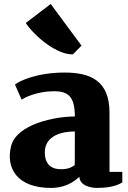

<svg xmlns="http://www.w3.org/2000/svg" viewBox="-20 -924 639 958"><path d="M343.8 -652.8 386.7 -696.3 232.9 -904.3 108.4 -809.1C157.7 -737.8 265.1 -650.4 343.8 -652.8ZM34.7 -192.4C9.3 -86.4 64 13.7 234.4 13.7C296.9 13.7 342.3 -10.3 376 -42C378.4 5.4 439 13.7 463.9 13.7C501.5 13.7 557.1 8.8 590.3 -14.2V-66.4H526.4V-361.3C526.4 -520.5 433.1 -562 301.8 -562C163.6 -562 75.2 -519.5 54.7 -502L87.9 -426.8C102.1 -437 165 -468.8 249.5 -468.8C315.9 -468.8 353.5 -446.8 353.5 -342.8C256.8 -342.8 62 -306.6 34.7 -192.4ZM203.6 -163.6C203.6 -249.5 292.5 -268.1 353.5 -268.1C353.5 -212.4 353 -156.2 353 -100.6C340.8 -91.3 326.7 -84 309.1 -81.5C240.2 -71.8 203.6 -100.6 203.6 -163.6Z"/></svg>

Font: Merriweather
Style: Heavy
Weight: 900
Designer: Eben Sorkin ( eben@eyebytes.com )
Foundry: Sorkin Type Co.
Version: Version 1.003